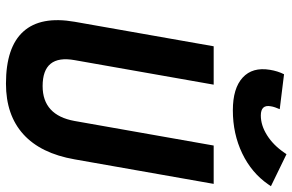

<svg xmlns="http://www.w3.org/2000/svg" viewBox="-190 -790 990 650"><g transform="rotate(90 305.0 -465.0)"><path d="M263.2 9.8Q139.6 9.8 86.7 -49.1Q33.7 -107.9 53.7 -222.7L136.7 -693.4H266.6L183.6 -222.7Q164.1 -114.3 271.5 -114.3Q370.1 -114.3 389.6 -222.7L472.7 -693.4H602.5L519.5 -222.7Q499.5 -107.9 434.6 -49.1Q369.6 9.8 263.2 9.8ZM353.5 -758.3Q278.8 -758.3 242.7 -791.5Q206.5 -824.7 216.3 -883.8Q220.7 -910.6 231.4 -931.6L349.6 -917Q346.2 -909.2 343.5 -901.4Q340.8 -893.6 339.8 -886.7Q333.5 -853 371.1 -853Q404.3 -853 437.7 -874Q471.2 -895 496.6 -932.1L502 -939.9L610.4 -887.2L604 -877.9Q565.4 -821.8 499.3 -790Q433.1 -758.3 353.5 -758.3Z"/></g></svg>

Font: Cascadia Mono
Style: Bold Italic
Weight: 700
Italic angle: -10°
Monospace: yes
Designer: Aaron Bell
Foundry: Saja Typeworks
Version: Version 2404.023; ttfautohint (v1.8.4)